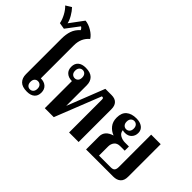

<svg xmlns="http://www.w3.org/2000/svg" viewBox="-169 -1378 1879 1879"><g transform="rotate(45 770.5 -439.0)"><path d="M135 -105V-595Q135 -656 151 -703.5Q167 -751 210 -789Q200 -810 185 -817L83 -682L17 -693Q9 -735 -15 -779.5Q-39 -824 -69 -852L-10 -888Q17 -860 41 -818.5Q65 -777 71 -745L177 -888Q222 -884 269 -855.5Q316 -827 336 -793Q267 -736 267 -636V-179Q314 -179 342 -154Q370 -129 370 -84Q370 -39 342 -14.5Q314 10 262 10Q196 10 165.5 -21Q135 -52 135 -105ZM316 -84Q316 -111 302 -125.5Q288 -140 267 -140Q246 -140 232.5 -125.5Q219 -111 219 -84Q219 -57 232.5 -42Q246 -27 267 -27Q288 -27 302 -42Q316 -57 316 -84Z M501 -375Q454 -375 425.5 -400Q397 -425 397 -470Q397 -515 425 -539.5Q453 -564 505 -564Q571 -564 602 -533Q633 -502 633 -449V-164L786 -553H872Q920 -553 944.5 -527.5Q969 -502 969 -454V0H837V-454Q837 -465 834 -471Q831 -477 822 -477H814L625 0H501ZM548 -470Q548 -497 534.5 -512Q521 -527 500 -527Q479 -527 465 -512Q451 -497 451 -470Q451 -443 465 -428.5Q479 -414 500 -414Q521 -414 534.5 -428.5Q548 -443 548 -470Z M1072 -180Q1072 -258 1166 -287Q1122 -303 1092.5 -339.5Q1063 -376 1063 -432Q1063 -499 1101 -531.5Q1139 -564 1206 -564Q1258 -564 1289 -540.5Q1320 -517 1320 -476Q1320 -436 1295 -409.5Q1270 -383 1226 -383Q1205 -383 1193 -388Q1196 -352 1226.5 -334.5Q1257 -317 1293 -317H1348V-259H1286Q1244 -259 1224 -234Q1204 -209 1204 -174V-47H1366Q1398 -47 1409 -61.5Q1420 -76 1420 -103V-553H1552V-102Q1552 -50 1524 -25Q1496 0 1447 0H1072ZM1258 -474Q1258 -501 1244 -516Q1230 -531 1209 -531Q1188 -531 1174 -516Q1160 -501 1160 -474Q1160 -447 1174 -432Q1188 -417 1209 -417Q1230 -417 1244 -432Q1258 -447 1258 -474Z"/></g></svg>

Font: Trirong SemiBold
Style: Regular
Weight: 600
Designer: Katatrad Team
Foundry: CadsonDemak
Version: Version 1.000